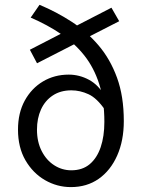

<svg xmlns="http://www.w3.org/2000/svg" viewBox="-20 -751 584 783"><path d="M269.1 12Q212.8 12 163.5 -16.4Q114.3 -44.8 83.8 -97.3Q53.4 -149.7 53.4 -222.3Q53.4 -290.4 80.9 -340.7Q108.5 -391 155.3 -418.9Q202.1 -446.7 260.2 -446.7Q303.9 -446.7 343.3 -425.4Q382.8 -404 408.2 -357.7L408.9 -301.9Q375.4 -350.9 341 -366.7Q306.5 -382.6 271.1 -382.6Q226.9 -382.6 195.3 -361.7Q163.7 -340.8 147.2 -304.6Q130.8 -268.4 130.8 -222.3Q130.8 -172.5 150 -135Q169.2 -97.4 201.2 -77Q233.1 -56.5 270.9 -56.5Q316 -56.5 345.8 -81.4Q375.5 -106.4 390.6 -150.8Q405.6 -195.2 405.6 -253.7Q405.6 -342.5 384.4 -408.8Q363.1 -475.2 323.7 -525Q284.3 -574.7 229.1 -612.1Q174 -649.5 105.1 -679.3L141.2 -731.4Q210 -702.7 271.8 -662.6Q333.7 -622.5 381.6 -566.3Q429.6 -510.1 457.2 -434.2Q484.9 -358.4 484.9 -257.4Q484.9 -177.4 457.8 -116.5Q430.8 -55.7 382.6 -21.8Q334.4 12 269.1 12ZM131 -493 101.8 -548.1 434.5 -719.6 466.1 -664.5Z"/></svg>

Font: SourceSans3VF
Style: Regular
Weight: 200
Designer: Paul D. Hunt
Foundry: Adobe
Version: Version 3.052;hotconv 1.1.0;makeotfexe 2.6.0